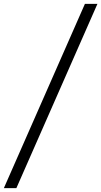

<svg xmlns="http://www.w3.org/2000/svg" viewBox="-57 -800 526 997"><path d="M-37 177 384 -780H449L28 177Z"/></svg>

Font: Merriweather Sans Light
Style: Italic
Weight: 300
Italic angle: -7.5°
Designer: Eben Sorkin
Foundry: Eben Sorkin
Version: Version 2.001; ttfautohint (v1.8.3)